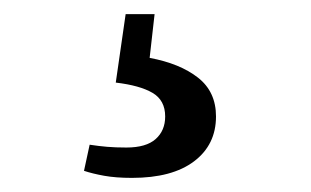

<svg xmlns="http://www.w3.org/2000/svg" viewBox="-20 -26 440 272"><path d="M192 56Q235 64 260.5 84Q286 104 286 139Q286 179 255 202.5Q224 226 167 226Q144 226 127.5 223Q111 220 99 216L107 179Q120 181 132 182Q144 183 159 183Q187 183 200.5 171Q214 159 214 139Q214 116 196 105.5Q178 95 144 91L158 -6H199Z"/></svg>

Font: Source Serif Pro Semibold
Style: Regular
Weight: 600
Designer: Frank Grießhammer
Foundry: Adobe Systems Incorporated
Version: Version 1.014;PS Version 1.0;hotconv 1.0.73;makeotf.lib2.5.5